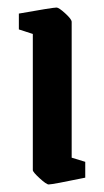

<svg xmlns="http://www.w3.org/2000/svg" viewBox="-20 -479 276 509"><path d="M67 -28V-389L30 -401V-443Q120 -459 130 -459Q136 -459 153 -443.5Q170 -428 170 -421V-61L206 -50V-8Q119 10 109 10Q103 10 85 -6.5Q67 -23 67 -28Z"/></svg>

Font: Grenze Medium
Style: Regular
Weight: 500
Designer: Renata Polastri
Foundry: Omnibus-Type
Version: Version 1.002; ttfautohint (v1.8)